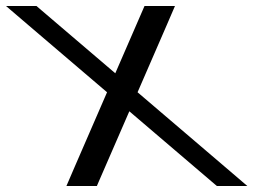

<svg xmlns="http://www.w3.org/2000/svg" viewBox="-238 -603 848 643"><path d="M222.7 -294 514.4 -45 590.4 20H488.4L470.8 5L195.1 -230.3L92.8 5L86.4 20H-15.6L12.4 -45L120.5 -294L-142 -518L-218 -583H-116L-98.5 -568L148.1 -357.6L239.5 -568L246 -583H348L320 -518Z"/></svg>

Font: Nordica Plus
Style: NordicaClassicLightOpObl
Weight: 300
Version: Version 1.01